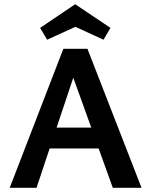

<svg xmlns="http://www.w3.org/2000/svg" viewBox="-20 -889 716 909"><path d="M337 -762 203 -701 170 -757 336 -869 503 -757 470 -701ZM514 0 447 -186H215L153 0H26L280 -658H394L650 0ZM248 -285H412L327 -521Z"/></svg>

Font: EauTest
Style: Bold
Weight: 700
Designer: Christian Thalmann (Catharsis Fonts)
Version: Version 0.001;PS 000.001;hotconv 1.0.88;makeotf.lib2.5.64775